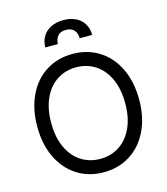

<svg xmlns="http://www.w3.org/2000/svg" viewBox="-133 -1028 993 1139"><g transform="rotate(-15 363.5 -458.0)"><path d="M363.3 9.7Q272.4 9.7 201.5 -34.9Q130.5 -79.4 90.5 -161.6Q50.4 -243.8 50.4 -353.6Q50.4 -463.4 90.5 -545.9Q130.5 -628.5 201.5 -672.7Q272.4 -716.9 363.3 -716.9Q453.7 -716.9 524.9 -672.7Q596 -628.5 636 -545.9Q676.1 -463.4 676.1 -353.6Q676.1 -243.8 636 -161.6Q596 -79.4 524.9 -34.9Q453.7 9.7 363.3 9.7ZM363.3 -634.7Q298.3 -634.7 246.9 -601.9Q195.4 -569.1 165.7 -505.7Q136 -442.3 136 -353.6Q136 -264.8 165.7 -201.5Q195.4 -138.1 246.9 -105.3Q298.3 -72.5 363.3 -72.5Q428.2 -72.5 479.6 -105.3Q531.1 -138.1 560.8 -201.5Q590.5 -264.8 590.5 -353.6Q590.5 -442.3 560.8 -505.7Q531.1 -569.1 479.6 -601.9Q428.2 -634.7 363.3 -634.7ZM363.3 -924.7Q407.1 -924.7 439.4 -908.5Q471.7 -892.3 489 -862.7Q506.2 -833.2 506.2 -795.6H429.6Q429.6 -826 413 -845.3Q396.4 -864.6 363.3 -864.6Q328.4 -864.6 312 -845Q295.6 -825.3 295.6 -795.6H218.2Q218.2 -833.2 235.8 -862.7Q253.5 -892.3 286.4 -908.5Q319.4 -924.7 363.3 -924.7Z"/></g></svg>

Font: Pretendard Variable
Style: Regular
Weight: 400
Designer: Base glyphs from Inter by Rasmus Andersson; Hangul glyphs from Noto Sans CJK(Source Han Sans) by Jang Soo-young and Kang
Foundry: Kil Hyung-jin
Version: Version 1.100;FEAKit 1.0